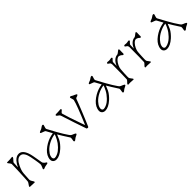

<svg xmlns="http://www.w3.org/2000/svg" viewBox="391 -2222 3777 3777"><g transform="rotate(-45 2279.5 -334.0)"><path d="M231 3.4Q231 17.1 215.8 17.1L190.4 14.6L102.5 11.2Q75.7 9.8 99.6 -22.9L129.9 -67.4Q138.2 -78.6 139.6 -87.6Q141.1 -96.7 142.6 -115.7Q144 -134.8 145.5 -163.3Q147 -191.9 148.7 -227.5Q150.4 -263.2 152.3 -301.3Q154.3 -339.4 155.8 -377.7Q157.2 -416 158.2 -449.2Q161.1 -522.5 161.1 -559.1Q157.7 -573.7 141.6 -594.5Q125.5 -615.2 118.7 -623.8Q111.8 -632.3 111.8 -636.7Q111.8 -647.5 127 -647.5Q142.1 -647.5 158.9 -647.7Q175.8 -647.9 192.4 -648.4L256.3 -654.3Q284.2 -654.3 262.2 -620.1L214.8 -566.4Q207.5 -557.1 207 -553Q206.5 -548.8 205.8 -534.9Q205.1 -521 204.1 -502Q202.1 -477.5 200.7 -425.8Q226.6 -488.8 272.5 -541Q330.6 -606.4 397 -606.4Q493.2 -606.4 543 -468.3Q558.1 -426.8 568.6 -369.1Q579.1 -311.5 585.7 -272.7Q592.3 -233.9 596.2 -210Q603.5 -167 605 -161.1Q606.4 -155.3 612.5 -146.5Q618.7 -137.7 626.5 -129.4Q643.1 -111.8 658.2 -104.7Q673.3 -97.7 673.3 -86.7Q673.3 -75.7 664.3 -72.3Q655.3 -68.8 639.6 -66.4Q589.8 -59.6 572.8 -51.3Q551.8 -41 542.5 -41Q518.6 -41 527.3 -64.9L537.1 -85.9Q557.6 -134.8 557.6 -146.5Q557.6 -158.2 555.9 -174.1Q554.2 -189.9 551.8 -210.4Q545.9 -257.8 540.3 -283.4Q534.7 -309.1 530.3 -336.4Q525.9 -363.8 519.5 -394Q513.2 -424.3 503.4 -453.9Q493.7 -483.4 478.5 -507.3Q445.8 -560.5 392.1 -560.5Q309.6 -560.5 247.1 -428.7Q201.2 -332.5 196.8 -266.6Q186.5 -112.8 186.5 -98.6Q186.5 -84.5 191.4 -73.2Q196.3 -62 202.6 -50.3L228.5 -7.3Q231 -2 231 3.4Z M1357.4 -1.5Q1334.5 -1.5 1340.8 -33.7Q1353.5 -93.3 1347.7 -108.9L1257.8 -250Q1231.9 -291.5 1203.1 -341.3Q1180.7 -280.3 1161.4 -241.2Q1142.1 -202.1 1108.9 -162.1Q1075.7 -122.1 1043.9 -93.8Q937 1.5 848.1 1.5Q801.3 1.5 773.4 -28.8Q740.7 -66.4 762.2 -137.7Q790.5 -232.4 898.9 -310.1Q996.6 -380.4 1107.4 -406.2Q1137.2 -413.6 1160.6 -416Q1107.4 -509.8 1091.3 -543.5Q1082.5 -554.2 1066.4 -559.6Q1006.3 -580.1 998 -585.2Q989.7 -590.3 989.7 -597.2Q989.7 -612.8 1015.1 -620.6Q1059.1 -632.8 1092.8 -660.2Q1111.8 -676.3 1129.9 -676.3Q1147.9 -676.3 1147.9 -657.2L1129.9 -597.7Q1124.5 -576.2 1130.9 -564L1234.4 -373.5Q1301.8 -252.9 1358.9 -171.9Q1378.9 -143.1 1389.9 -136Q1400.9 -128.9 1416.5 -122.6Q1432.1 -116.2 1446.3 -110.4Q1481 -95.7 1481 -83.5Q1481 -69.8 1456.3 -60.1Q1431.6 -50.3 1416.3 -40Q1400.9 -29.8 1390.9 -21.2Q1380.9 -12.7 1373.5 -7.1Q1366.2 -1.5 1357.4 -1.5ZM812.5 -130.9Q806.2 -109.4 806.2 -96.7Q806.2 -84 809.1 -75.2Q812 -66.4 817.4 -59.6Q830.1 -44.9 846.2 -44.9Q875.5 -44.9 912.6 -59.8Q949.7 -74.7 979 -96.9Q1008.3 -119.1 1036.1 -147.9Q1095.7 -210 1128.4 -273.9Q1157.7 -329.6 1173.3 -376.5Q1096.2 -369.6 1008.8 -326.2Q928.7 -286.6 874 -227.5Q826.7 -176.3 812.5 -130.9Z M1895.5 -666.5Q1895.5 -684.6 1915 -684.6Q1927.7 -684.6 1938.7 -675.3Q1949.7 -666 1966.1 -659.2Q1982.4 -652.3 1998.5 -645.5Q2039.6 -627.4 2039.6 -618.7Q2039.6 -603 2013.2 -593.3L1981.4 -583Q1969.7 -576.2 1965.1 -563Q1960.4 -549.8 1949.5 -520.5Q1938.5 -491.2 1923.1 -451.9Q1907.7 -412.6 1889.4 -366.5Q1871.1 -320.3 1852.1 -273.9Q1805.7 -158.2 1788.1 -119.1Q1764.6 -65.9 1742.7 -13.7Q1735.4 -3.4 1723.1 -3.4Q1698.2 -3.4 1693.8 -18.6Q1612.3 -251.5 1518.1 -544.9Q1511.7 -564 1499.5 -573.7L1461.4 -601.6Q1449.7 -610.4 1449.7 -622.6Q1449.7 -638.7 1475.6 -638.7L1501 -638.2Q1542.5 -638.2 1566.2 -641.4Q1589.8 -644.5 1592.3 -644.5Q1613.8 -644.5 1613.8 -629.4Q1613.8 -618.7 1599.9 -607.4Q1585.9 -596.2 1579.1 -589.8Q1558.1 -570.3 1562.5 -562Q1596.2 -433.1 1702.6 -137.2Q1715.3 -101.1 1723.1 -80.6Q1891.1 -476.6 1914.1 -583.5Q1916.5 -595.7 1910.6 -613.3Q1895.5 -657.7 1895.5 -666.5Z M2716.3 -1.5Q2693.4 -1.5 2699.7 -33.7Q2712.4 -93.3 2706.5 -108.9L2616.7 -250Q2590.8 -291.5 2562 -341.3Q2539.6 -280.3 2520.3 -241.2Q2501 -202.1 2467.8 -162.1Q2434.6 -122.1 2402.8 -93.8Q2295.9 1.5 2207 1.5Q2160.2 1.5 2132.3 -28.8Q2099.6 -66.4 2121.1 -137.7Q2149.4 -232.4 2257.8 -310.1Q2355.5 -380.4 2466.3 -406.2Q2496.1 -413.6 2519.5 -416Q2466.3 -509.8 2450.2 -543.5Q2441.4 -554.2 2425.3 -559.6Q2365.2 -580.1 2356.9 -585.2Q2348.6 -590.3 2348.6 -597.2Q2348.6 -612.8 2374 -620.6Q2418 -632.8 2451.7 -660.2Q2470.7 -676.3 2488.8 -676.3Q2506.8 -676.3 2506.8 -657.2L2488.8 -597.7Q2483.4 -576.2 2489.7 -564L2593.3 -373.5Q2660.6 -252.9 2717.8 -171.9Q2737.8 -143.1 2748.8 -136Q2759.8 -128.9 2775.4 -122.6Q2791 -116.2 2805.2 -110.4Q2839.8 -95.7 2839.8 -83.5Q2839.8 -69.8 2815.2 -60.1Q2790.5 -50.3 2775.1 -40Q2759.8 -29.8 2749.8 -21.2Q2739.7 -12.7 2732.4 -7.1Q2725.1 -1.5 2716.3 -1.5ZM2171.4 -130.9Q2165 -109.4 2165 -96.7Q2165 -84 2168 -75.2Q2170.9 -66.4 2176.3 -59.6Q2189 -44.9 2205.1 -44.9Q2234.4 -44.9 2271.5 -59.8Q2308.6 -74.7 2337.9 -96.9Q2367.2 -119.1 2395 -147.9Q2454.6 -210 2487.3 -273.9Q2516.6 -329.6 2532.2 -376.5Q2455.1 -369.6 2367.7 -326.2Q2287.6 -286.6 2232.9 -227.5Q2185.5 -176.3 2171.4 -130.9Z M3024.4 -40 2940.4 -44.9Q2913.1 -44.9 2906.7 -43.5Q2878.9 -37.6 2878.9 -55.2Q2878.9 -65.4 2895.3 -81.5Q2911.6 -97.7 2924.3 -112.5Q2937 -127.4 2938.5 -136.7Q2940.4 -147 2942.9 -282.2Q2947.3 -531.7 2944.8 -550.5Q2942.4 -569.3 2938.5 -577.6Q2933.6 -588.4 2918.2 -598.9Q2902.8 -609.4 2895.3 -615Q2887.7 -620.6 2887.7 -626.2Q2887.7 -631.8 2888.7 -634.8Q2889.6 -637.7 2892.6 -640.6Q2899.4 -647.5 2912.1 -647.5L2950.7 -643.6Q2978.5 -643.6 2993.4 -648.2Q3008.3 -652.8 3015.6 -652.8Q3022.9 -652.8 3030 -648.4Q3037.1 -644 3037.1 -636.5Q3037.1 -628.9 3030.5 -622.3Q3023.9 -615.7 3015.6 -607.9Q2991.7 -585.4 2987.3 -570.3L2984.9 -464.4Q3016.1 -544.4 3070.3 -583.5Q3110.8 -612.3 3152.8 -613.8Q3164.6 -613.8 3217.3 -657.7H3217.8Q3221.7 -660.6 3226.1 -664.3Q3230.5 -668 3236.8 -668Q3251.5 -668 3251.5 -647.9L3249 -579.1L3250.5 -548.3Q3250.5 -540 3246.1 -533.2Q3236.3 -517.6 3215.8 -533.7V-533.2Q3197.3 -553.2 3175.8 -562Q3154.3 -570.8 3142.1 -570.8Q3129.9 -570.8 3111.3 -560.5Q3092.8 -550.3 3076.4 -533.4Q3060.1 -516.6 3045.9 -494.9Q3031.7 -473.1 3021 -449.7Q2998.5 -400.9 2995.8 -366.2Q2993.2 -331.5 2991.5 -304.4Q2989.7 -277.3 2988.3 -250.5Q2982.4 -138.7 2987.3 -128.4Q2992.2 -118.2 2998 -109.9L3033.7 -61.5Q3045.9 -40 3024.4 -40Z M3504.4 -40 3420.4 -44.9Q3393.1 -44.9 3386.7 -43.5Q3358.9 -37.6 3358.9 -55.2Q3358.9 -65.4 3375.2 -81.5Q3391.6 -97.7 3404.3 -112.5Q3417 -127.4 3418.5 -136.7Q3420.4 -147 3422.9 -282.2Q3427.2 -531.7 3424.8 -550.5Q3422.4 -569.3 3418.5 -577.6Q3413.6 -588.4 3398.2 -598.9Q3382.8 -609.4 3375.2 -615Q3367.7 -620.6 3367.7 -626.2Q3367.7 -631.8 3368.7 -634.8Q3369.6 -637.7 3372.6 -640.6Q3379.4 -647.5 3392.1 -647.5L3430.7 -643.6Q3458.5 -643.6 3473.4 -648.2Q3488.3 -652.8 3495.6 -652.8Q3502.9 -652.8 3510 -648.4Q3517.1 -644 3517.1 -636.5Q3517.1 -628.9 3510.5 -622.3Q3503.9 -615.7 3495.6 -607.9Q3471.7 -585.4 3467.3 -570.3L3464.8 -464.4Q3496.1 -544.4 3550.3 -583.5Q3590.8 -612.3 3632.8 -613.8Q3644.5 -613.8 3697.3 -657.7H3697.8Q3701.7 -660.6 3706.1 -664.3Q3710.4 -668 3716.8 -668Q3731.4 -668 3731.4 -647.9L3729 -579.1L3730.5 -548.3Q3730.5 -540 3726.1 -533.2Q3716.3 -517.6 3695.8 -533.7V-533.2Q3677.2 -553.2 3655.8 -562Q3634.3 -570.8 3622.1 -570.8Q3609.9 -570.8 3591.3 -560.5Q3572.8 -550.3 3556.4 -533.4Q3540 -516.6 3525.9 -494.9Q3511.7 -473.1 3501 -449.7Q3478.5 -400.9 3475.8 -366.2Q3473.1 -331.5 3471.4 -304.4Q3469.7 -277.3 3468.3 -250.5Q3462.4 -138.7 3467.3 -128.4Q3472.2 -118.2 3478 -109.9L3513.7 -61.5Q3525.9 -40 3504.4 -40Z M4435.5 -1.5Q4412.6 -1.5 4418.9 -33.7Q4431.6 -93.3 4425.8 -108.9L4335.9 -250Q4310.1 -291.5 4281.2 -341.3Q4258.8 -280.3 4239.5 -241.2Q4220.2 -202.1 4187 -162.1Q4153.8 -122.1 4122.1 -93.8Q4015.1 1.5 3926.3 1.5Q3879.4 1.5 3851.6 -28.8Q3818.8 -66.4 3840.3 -137.7Q3868.7 -232.4 3977.1 -310.1Q4074.7 -380.4 4185.5 -406.2Q4215.3 -413.6 4238.8 -416Q4185.5 -509.8 4169.4 -543.5Q4160.6 -554.2 4144.5 -559.6Q4084.5 -580.1 4076.2 -585.2Q4067.9 -590.3 4067.9 -597.2Q4067.9 -612.8 4093.3 -620.6Q4137.2 -632.8 4170.9 -660.2Q4189.9 -676.3 4208 -676.3Q4226.1 -676.3 4226.1 -657.2L4208 -597.7Q4202.6 -576.2 4209 -564L4312.5 -373.5Q4379.9 -252.9 4437 -171.9Q4457 -143.1 4468 -136Q4479 -128.9 4494.6 -122.6Q4510.3 -116.2 4524.4 -110.4Q4559.1 -95.7 4559.1 -83.5Q4559.1 -69.8 4534.4 -60.1Q4509.8 -50.3 4494.4 -40Q4479 -29.8 4469 -21.2Q4459 -12.7 4451.7 -7.1Q4444.3 -1.5 4435.5 -1.5ZM3890.6 -130.9Q3884.3 -109.4 3884.3 -96.7Q3884.3 -84 3887.2 -75.2Q3890.1 -66.4 3895.5 -59.6Q3908.2 -44.9 3924.3 -44.9Q3953.6 -44.9 3990.7 -59.8Q4027.8 -74.7 4057.1 -96.9Q4086.4 -119.1 4114.3 -147.9Q4173.8 -210 4206.5 -273.9Q4235.8 -329.6 4251.5 -376.5Q4174.3 -369.6 4086.9 -326.2Q4006.8 -286.6 3952.1 -227.5Q3904.8 -176.3 3890.6 -130.9Z"/></g></svg>

Font: Snowburst One
Style: Regular
Weight: 400
Designer: Annet Stirling
Foundry: Annet Stirling
Version: Version 1.001